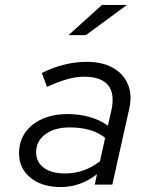

<svg xmlns="http://www.w3.org/2000/svg" viewBox="-20 -746 640 776"><path d="M225 10Q150 10 103.5 -27.5Q57 -65 57 -126Q57 -174 81.5 -209.5Q106 -245 150.5 -265Q195 -285 254 -285Q300 -285 342.5 -273Q385 -261 416 -238L430 -299Q445 -367 417 -401.5Q389 -436 319 -436Q287 -436 250.5 -425.5Q214 -415 170 -395L149 -451Q196 -474 240.5 -485Q285 -496 331 -496Q394 -496 436.5 -472Q479 -448 497 -405Q515 -362 502 -305L434 0H363L372 -42Q337 -15 300.5 -2.5Q264 10 225 10ZM126 -131Q126 -91 157 -68Q188 -45 243 -45Q282 -45 316.5 -57Q351 -69 384 -94L405 -189Q377 -211 341.5 -221Q306 -231 261 -231Q201 -231 163.5 -203.5Q126 -176 126 -131ZM257 -604 392 -726H493L327 -604Z"/></svg>

Font: Red Hat Mono
Style: Italic
Weight: 300
Italic angle: -12°
Monospace: yes
Designer: Pentagram, MCKL
Foundry: Pentagram, MCKL
Version: Version 1.023